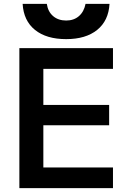

<svg xmlns="http://www.w3.org/2000/svg" viewBox="-20 -981 674 1001"><path d="M81 -730H569V-622H206V-434H549V-328H206V-108H569V0H81ZM98 -961H224Q230 -920 257 -897Q284 -874 325 -874Q365 -874 391.5 -897Q418 -920 426 -961H551Q546 -873 486.5 -825Q427 -777 325 -777Q222 -777 162.5 -825Q103 -873 98 -961Z"/></svg>

Font: Enso SemiBold
Style: Regular
Weight: 600
Designer: Coji Morishita
Foundry: UNDERFOREST DESIGN
Version: Version 1.000